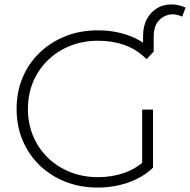

<svg xmlns="http://www.w3.org/2000/svg" viewBox="-20 -842 858 867"><path d="M421 5Q342 5 275 -21.5Q208 -48 158.5 -96Q109 -144 82 -208.5Q55 -273 55 -350Q55 -427 82 -491.5Q109 -556 159 -604Q209 -652 275.5 -678.5Q342 -705 422 -705Q498 -705 563 -681Q628 -657 674 -609L642 -575Q596 -620 541.5 -639Q487 -658 423 -658Q355 -658 297 -635Q239 -612 196 -570Q153 -528 129.5 -472Q106 -416 106 -350Q106 -284 129.5 -228Q153 -172 196 -130Q239 -88 297 -65Q355 -42 423 -42Q485 -42 540.5 -61Q596 -80 642 -124L671 -85Q624 -40 558.5 -17.5Q493 5 421 5ZM671 -85 622 -91V-347H671ZM626 -609V-678Q626 -724 643 -755.5Q660 -787 687.5 -804Q715 -821 749 -822Q783 -823 818 -808L803 -767Q770 -782 740.5 -775Q711 -768 692.5 -743.5Q674 -719 674 -678V-609Z"/></svg>

Font: Montserrat Thin Light
Style: Regular
Weight: 300
Version: Version 9.000